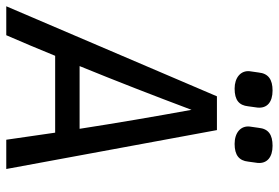

<svg xmlns="http://www.w3.org/2000/svg" viewBox="-176 -712 868 597"><g transform="rotate(90 257.5 -414.0)"><path d="M485 0 364 -655H259L-21 0H69C91 -50 112 -101 133 -152H372L394 0ZM301 -576C322 -461 342 -344 360 -228H165C212 -343 257 -459 301 -576ZM294 -781C297 -811 277 -828 241 -828C207 -828 188 -815 185 -785C185 -785 181 -757 181 -757C178 -729 201 -710 235 -710C271 -710 287 -724 290 -752ZM466 -781C469 -811 448 -828 413 -828C378 -828 360 -815 357 -785C357 -785 353 -757 353 -757C350 -729 372 -710 407 -710C442 -710 459 -724 462 -752Z"/></g></svg>

Font: Ropa Sans
Style: Italic
Weight: 400
Designer: Botio Nikoltchev
Foundry: Botjo Nikoltchev
Version: Version 1.002